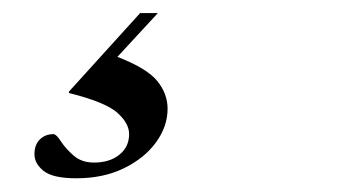

<svg xmlns="http://www.w3.org/2000/svg" viewBox="-20 -34 540 287"><path d="M94 232.5Q59 232.5 45.2 221.5Q31.5 210.5 31.5 196.5Q31.5 182.5 39.5 174.5Q47.5 166.5 60 166.5Q64 166.5 71 177.2Q78 188 90 198.5Q102 209 120.5 209Q144 209 158.5 197.2Q173 185.5 173 166.5Q173 150 155 134.2Q137 118.5 83 105V103L189.5 -14.5H216L155.5 51Q199.5 68 215 87Q230.5 106 230.5 128.5Q230.5 155 213.2 178.8Q196 202.5 165.2 217.5Q134.5 232.5 94 232.5Z"/></svg>

Font: Newsreader 72pt SemiBold
Style: Italic
Weight: 600
Italic angle: -17°
Designer: Hugues Gentile
Foundry: Production Type
Version: Version 1.003; ttfautohint (v1.8.3)